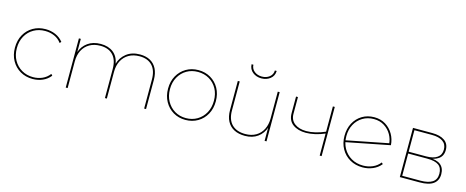

<svg xmlns="http://www.w3.org/2000/svg" viewBox="-38 -1331 4730 1949"><g transform="rotate(15 2326.5 -357.0)"><path d="M316 3Q243 3 185.5 -30.5Q128 -64 95 -123Q62 -182 62 -259Q62 -336 95 -395Q128 -454 185.5 -487Q243 -520 316 -520Q372 -520 420.5 -499Q469 -478 502 -436L488 -421Q458 -462 413 -481.5Q368 -501 316 -501Q249 -501 196 -470.5Q143 -440 112.5 -385.5Q82 -331 82 -259Q82 -187 112.5 -132.5Q143 -78 196 -47Q249 -16 316 -16Q368 -16 413 -36Q458 -56 488 -96L502 -81Q469 -39 420.5 -18Q372 3 316 3Z M665 0V-517H685V-371L683 -374Q705 -441 760 -480.5Q815 -520 896 -520Q976 -520 1028 -479.5Q1080 -439 1093 -359L1090 -360Q1109 -431 1165.5 -475.5Q1222 -520 1308 -520Q1370 -520 1415 -495.5Q1460 -471 1484.5 -423Q1509 -375 1509 -305V0H1489V-305Q1489 -401 1441.5 -451Q1394 -501 1309 -501Q1243 -501 1195.5 -473.5Q1148 -446 1122.5 -396.5Q1097 -347 1097 -281V0H1077V-305Q1077 -401 1029.5 -451Q982 -501 897 -501Q831 -501 783.5 -473.5Q736 -446 710.5 -396.5Q685 -347 685 -281V0Z M1922 3Q1850 3 1793.5 -30.5Q1737 -64 1704 -123.5Q1671 -183 1671 -259Q1671 -336 1704 -394.5Q1737 -453 1793.5 -486.5Q1850 -520 1922 -520Q1994 -520 2051 -486.5Q2108 -453 2140.5 -394.5Q2173 -336 2173 -259Q2173 -183 2140.5 -123.5Q2108 -64 2051 -30.5Q1994 3 1922 3ZM1922 -16Q1988 -16 2040.5 -47Q2093 -78 2123 -133Q2153 -188 2153 -259Q2153 -331 2123 -385.5Q2093 -440 2040.5 -470.5Q1988 -501 1922 -501Q1856 -501 1804 -470.5Q1752 -440 1721.5 -385.5Q1691 -331 1691 -259Q1691 -188 1721.5 -133Q1752 -78 1804 -47Q1856 -16 1922 -16Z M2547 3Q2481 3 2433.5 -21.5Q2386 -46 2360.5 -94Q2335 -142 2335 -212V-517H2355V-212Q2355 -116 2405 -66Q2455 -16 2546 -16Q2611 -16 2658 -43.5Q2705 -71 2730 -121Q2755 -171 2755 -236V-517H2775V0H2755V-146L2757 -143Q2735 -76 2681 -36.5Q2627 3 2547 3ZM2558 -604Q2504 -604 2466 -634.5Q2428 -665 2426 -717H2445Q2447 -674 2479.5 -648.5Q2512 -623 2558 -623Q2605 -623 2637.5 -648.5Q2670 -674 2671 -717H2690Q2689 -665 2650.5 -634.5Q2612 -604 2558 -604Z M3137 -187Q3053 -187 3000 -226Q2947 -265 2947 -342V-517H2967V-342Q2967 -276 3013.5 -240.5Q3060 -205 3137 -205Q3181 -205 3232 -217Q3283 -229 3338 -253L3337 -233Q3284 -210 3232.5 -198.5Q3181 -187 3137 -187ZM3334 0V-517H3354V0Z M3784 3Q3709 3 3650.5 -30.5Q3592 -64 3558.5 -123.5Q3525 -183 3525 -259Q3525 -336 3556.5 -394.5Q3588 -453 3643.5 -486.5Q3699 -520 3771 -520Q3838 -520 3889 -488.5Q3940 -457 3970.5 -404.5Q4001 -352 4005 -289L3543 -198L3537 -216L3994 -306L3985 -292Q3982 -346 3955 -393.5Q3928 -441 3881 -471Q3834 -501 3771 -501Q3705 -501 3653.5 -470Q3602 -439 3573 -385Q3544 -331 3544 -262Q3544 -190 3575 -134.5Q3606 -79 3660 -47.5Q3714 -16 3784 -16Q3837 -16 3883.5 -36Q3930 -56 3961 -96L3975 -82Q3941 -40 3890.5 -18.5Q3840 3 3784 3Z M4176 0V-517H4379Q4461 -517 4508.5 -484Q4556 -451 4556 -386Q4556 -322 4509.5 -290.5Q4463 -259 4389 -259L4402 -268Q4493 -268 4534 -234.5Q4575 -201 4575 -136Q4575 -70 4528 -35Q4481 0 4383 0ZM4196 -19H4386Q4469 -19 4512 -47Q4555 -75 4555 -136Q4555 -197 4517 -225Q4479 -253 4396 -253H4196ZM4196 -272H4380Q4454 -272 4495 -300.5Q4536 -329 4536 -385Q4536 -441 4495 -469.5Q4454 -498 4380 -498H4196Z"/></g></svg>

Font: Montserrat Alternates Thin
Style: Regular
Weight: 100
Designer: Julieta Ulanovsky
Foundry: Julieta Ulanovsky
Version: Version 9.000